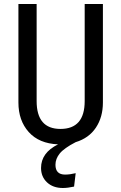

<svg xmlns="http://www.w3.org/2000/svg" viewBox="-20 -709 605 959"><path d="M403 -689H494V-197Q494 -124 459 -71.5Q424 -19 358 1Q300 31 278.5 57.5Q257 84 257 114Q257 163 305 163Q329 163 358 156L350 223Q318 230 294 230Q245 230 215 202Q185 174 185 130Q185 54 270 12Q175 8 123.5 -49.5Q72 -107 72 -197V-689H163V-204Q163 -65 282 -65Q403 -65 403 -204Z"/></svg>

Font: Fira Sans Condensed
Style: Regular
Weight: 400
Width: 3
Designer: Carrois Corporate & Edenspiekermann AG
Foundry: Carrois Corporate GbR & Edenspiekermann AG
Version: Version 4.202;PS 004.202;hotconv 1.0.88;makeotf.lib2.5.64775